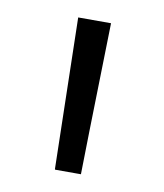

<svg xmlns="http://www.w3.org/2000/svg" viewBox="-52 -767 383 449"><g transform="rotate(10 139.0 -542.0)"><path d="M99 -722H177L171 -465L169 -363V-362H108L107 -363Z"/></g></svg>

Font: CMU Sans Serif
Style: Medium
Weight: 500
Version: Version 0.7.0